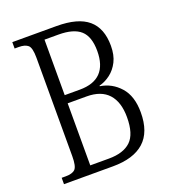

<svg xmlns="http://www.w3.org/2000/svg" viewBox="-131 -811 804 907"><g transform="rotate(-20 270.5 -357.0)"><path d="M35 0V-32H56Q89 -32 103 -46Q117 -60 117 -111V-606Q117 -656 102 -669Q87 -682 56 -682H35V-714H257Q365 -714 416 -670.5Q467 -627 467 -539Q467 -492 450.5 -459.5Q434 -427 407.5 -407Q381 -387 352 -380V-377Q411 -368 451.5 -322.5Q492 -277 492 -195Q492 -96 438.5 -48Q385 0 281 0ZM182 -394H258Q398 -394 398 -538Q398 -610 363 -641.5Q328 -673 252 -673H182ZM182 -41H276Q349 -41 386 -76Q423 -111 423 -196Q423 -272 386.5 -312.5Q350 -353 277 -353H182Z"/></g></svg>

Font: Noto Serif Condensed Light
Style: Regular
Weight: 300
Width: 3
Designer: Monotype Design Team
Foundry: Monotype Imaging Inc.
Version: Version 2.013